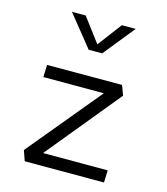

<svg xmlns="http://www.w3.org/2000/svg" viewBox="-118 -893 855 984"><g transform="rotate(15 310.0 -401.0)"><path d="M105.5 0H526L528.5 -65H185.5L505.5 -455L486 -507L88.5 -506.5L86 -441.5H407L86.5 -54.5ZM141 -802.5H214L310 -675L406 -802.5H479.5L346 -637H274Z"/></g></svg>

Font: Monaspace Krypton Light
Style: Regular
Weight: 300
Designer: Riley Cran & the Lettermatic Team
Foundry: Lettermatic
Version: Version 1.101 (Monaspace Krypton)